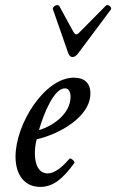

<svg xmlns="http://www.w3.org/2000/svg" viewBox="-20 -721 457 754"><path d="M265 -497C273 -497 281 -503 288 -513L415 -683C422 -691 404 -707 396 -699L298 -600C290 -591 284 -586 279 -586C275 -586 271 -591 266 -600L213 -697C207 -708 184 -695 188 -684L247 -515C251 -504 256 -497 265 -497ZM138 13C189 13 227 -19 272 -81C276 -86 257 -104 252 -97C225 -65 195 -40 167 -40C134 -40 117 -72 117 -118C117 -134 118 -150 124 -174C213 -194 335 -262 335 -354C335 -396 310 -416 270 -416C155 -416 41 -234 41 -106C41 -31 79 13 138 13ZM133 -210C152 -276 192 -374 235 -374C249 -374 257 -362 257 -341C257 -275 190 -227 133 -210Z"/></svg>

Font: Junicode Two Beta SemiCondensed Medium
Style: Italic
Weight: 500
Width: 4
Italic angle: -10°
Version: Version 1.063